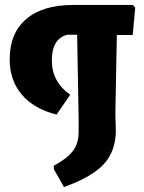

<svg xmlns="http://www.w3.org/2000/svg" viewBox="-20 -665 579 774"><path d="M516 -645 525 -634 515 -524H451L445 -203L447 -139Q447 -58 400.5 -5.5Q354 47 238 89L197 17V3Q251 -26 274 -56.5Q297 -87 297 -133V-186L291 -525H252Q189 -510 189 -421Q189 -335 263 -283L208 -203Q117 -226 68 -283.5Q19 -341 19 -426Q19 -531 85.5 -588Q152 -645 275 -645Z"/></svg>

Font: Alegreya Sans SC ExtraBold
Style: Regular
Weight: 800
Designer: Juan Pablo del Peral
Foundry: Huerta Tipografica
Version: Version 2.007